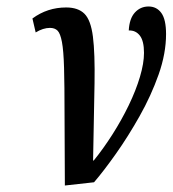

<svg xmlns="http://www.w3.org/2000/svg" viewBox="-20 -563 532 592"><path d="M80 -506Q126 -540 184 -540Q221 -540 240.5 -520.5Q260 -501 266.5 -450Q273 -399 271.5 -306.5Q270 -214 267 -68H269Q299 -105 327 -149Q355 -193 377 -238.5Q399 -284 411.5 -326Q424 -368 424 -400Q424 -437 411 -453.5Q398 -470 377 -469Q379 -506 396 -524.5Q413 -543 438 -543Q463 -543 477.5 -523Q492 -503 492 -458Q492 -398 469 -333Q446 -268 410.5 -205Q375 -142 337.5 -89Q300 -36 270 -1L180 9Q179 -124 179 -212Q179 -300 177.5 -353.5Q176 -407 171 -433.5Q166 -460 157.5 -468.5Q149 -477 134 -477Q113 -477 90 -463Z"/></svg>

Font: Noto Serif ExtraCondensed Medium
Style: Italic
Weight: 500
Width: 2
Italic angle: -12°
Designer: Monotype Design Team
Foundry: Monotype Imaging Inc.
Version: Version 2.013; ttfautohint (v1.8.4.7-5d5b)